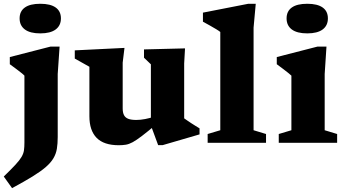

<svg xmlns="http://www.w3.org/2000/svg" viewBox="-31 -757 1834 1018"><path d="M182.5 -580Q128.5 -580 100.8 -600.8Q73 -621.5 73 -659.5Q73 -697.5 100.8 -717.2Q128.5 -737 182.5 -737Q236.5 -737 264.2 -717.2Q292 -697.5 292 -659.5Q292 -621.5 264.2 -600.8Q236.5 -580 182.5 -580ZM98.5 -356Q93 -362 80.2 -372Q67.5 -382 51.8 -393.8Q36 -405.5 21 -416.5V-454.5L237 -510H285L275 -364.5V-30.5Q275 5 270.5 32Q266 59 252.2 82.2Q238.5 105.5 212 128.5Q185.5 151.5 141.8 178.5Q98 205.5 33 240.5L-11 179Q28.5 140.5 50.8 116.5Q73 92.5 83.2 75Q93.5 57.5 96 40.2Q98.5 23 98.5 -1.5Z M619.5 -182Q619.5 -160 626.5 -146.5Q633.5 -133 649.2 -127Q665 -121 691.5 -121Q713.5 -121 738.5 -125.8Q763.5 -130.5 786.5 -138.5L798 -98Q751.5 -59 722 -36.5Q692.5 -14 672.8 -3.2Q653 7.5 636.2 10.2Q619.5 13 599 13Q519.5 13 481.2 -26.2Q443 -65.5 443 -140.5V-403L365.5 -446.5V-490L629 -503L619.5 -425ZM807.5 12.5 769 -92V-416L732.5 -451V-495L950 -500.5L945.5 -420.5V-129.5Q950.5 -126 960.5 -119Q970.5 -112 982.8 -104Q995 -96 1006.8 -88.8Q1018.5 -81.5 1027 -76.5V-44.5L831.5 12.5Z M1313.5 -66.5 1379.5 -46.5V0H1070V-46.5L1137 -66.5V-587.5Q1130.5 -593 1116 -601.8Q1101.5 -610.5 1083 -621Q1064.5 -631.5 1045 -642V-690L1285.5 -737H1325L1313.5 -610.5Z M1598 -580Q1544 -580 1516.2 -600.8Q1488.5 -621.5 1488.5 -659.5Q1488.5 -697.5 1516.2 -717.2Q1544 -737 1598 -737Q1652 -737 1679.8 -717.2Q1707.5 -697.5 1707.5 -659.5Q1707.5 -621.5 1679.8 -600.8Q1652 -580 1598 -580ZM1700 -510 1690.5 -364.5V-66.5L1756.5 -46.5V0H1447V-46.5L1514 -66.5V-356Q1508 -362 1495.2 -372Q1482.5 -382 1467 -393.8Q1451.5 -405.5 1436.5 -416.5V-454.5L1652.5 -510Z"/></svg>

Font: Newsreader 9pt
Style: Bold
Weight: 700
Designer: Hugues Gentile
Foundry: Production Type
Version: Version 1.003